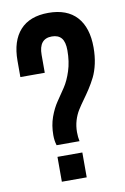

<svg xmlns="http://www.w3.org/2000/svg" viewBox="-82 -757 524 806"><g transform="rotate(-10 180.0 -354.0)"><path d="M217.8 -154.8H120.1Q113.8 -174.8 113.8 -198.2Q113.8 -240.2 126.2 -274.9Q138.7 -309.6 156.2 -335.2Q173.8 -360.8 191.4 -387.2Q209 -413.6 221.4 -452.4Q233.9 -491.2 233.9 -539.1Q233.9 -575.2 220.2 -591.6Q206.5 -607.9 179.2 -607.9Q124 -607.9 124 -539.1V-462.9H20V-532.2Q20 -616.7 61.3 -662.4Q102.5 -708 182.1 -708Q261.7 -708 303 -662.4Q344.2 -616.7 344.2 -532.2Q344.2 -495.1 337.2 -463.1Q330.1 -431.2 318.4 -407.7Q306.6 -384.3 293 -363.3Q279.3 -342.3 265.4 -323.2Q251.5 -304.2 239.7 -285.4Q228 -266.6 220.9 -243.2Q213.9 -219.7 213.9 -193.8Q213.9 -172.4 217.8 -154.8ZM115.2 -106H221.2V0H115.2Z"/></g></svg>

Font: Bebas Neue Bold
Style: Regular
Weight: 700
Designer: Ryoichi Tsunekawa
Foundry: Ryoichi Tsunekawa
Version: Version 1.300